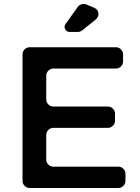

<svg xmlns="http://www.w3.org/2000/svg" viewBox="-20 -935 696 955"><path d="M447 -897Q467 -889 469.5 -870Q472 -851 455 -837L389 -784Q378 -776 367 -776H328Q311 -776 304 -790Q297 -804 307 -817L367 -901Q373 -910 385.5 -913.5Q398 -917 409 -913ZM592 -629Q592 -615 581.5 -604.5Q571 -594 557 -594H245Q231 -594 220.5 -583.5Q210 -573 210 -559V-440Q210 -426 220.5 -415.5Q231 -405 245 -405H517Q531 -405 541.5 -394.5Q552 -384 552 -370V-334Q552 -320 541.5 -309.5Q531 -299 517 -299H245Q231 -299 220.5 -288.5Q210 -278 210 -264V-141Q210 -127 220.5 -116.5Q231 -106 245 -106H569Q583 -106 593.5 -95.5Q604 -85 604 -71V-35Q604 -21 593.5 -10.5Q583 0 569 0H127Q113 0 102.5 -10.5Q92 -21 92 -35V-665Q92 -679 102.5 -689.5Q113 -700 127 -700H557Q571 -700 581.5 -689.5Q592 -679 592 -665Z"/></svg>

Font: Trueno
Style: Round
Weight: 400
Designer: Julieta Ulanovsky, Jasper
Foundry: Julieta Ulanovsky, Cannot Into Space Fonts
Version: Version 3.001